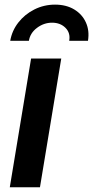

<svg xmlns="http://www.w3.org/2000/svg" viewBox="-20 -794 395 814"><path d="M21.5 0 111.8 -545.9H239.7L149.4 0ZM213.4 -774.4Q260.7 -774.4 294.7 -753.9Q328.6 -733.4 344.2 -698.7Q359.9 -664.1 353 -621.1H273.4Q279.3 -654.3 257.6 -676Q235.8 -697.8 200.7 -697.8Q166 -697.8 137 -676Q107.9 -654.3 102.5 -621.1H23.4Q30.8 -664.1 57.9 -698.7Q85 -733.4 125.7 -753.9Q166.5 -774.4 213.4 -774.4Z"/></svg>

Font: Inter Semi Bold
Style: Italic
Weight: 600
Italic angle: -9.39999°
Designer: Rasmus Andersson
Foundry: rsms
Version: Version 4.000;git-3c8e0fc